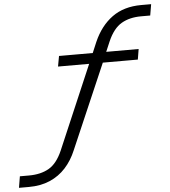

<svg xmlns="http://www.w3.org/2000/svg" viewBox="-71 -767 895 1009"><g transform="rotate(-5 376.0 -262.5)"><path d="M-12 188 -2 128H46Q108 128 151 103.5Q194 79 223 13L416 -438L430 -429H248L258 -484H448L430 -470L460 -541Q496 -623 558 -668Q620 -713 712 -713H764L754 -654H706Q645 -654 602 -629Q559 -604 530 -538L501 -470L491 -484H678L669 -429H466L489 -440L292 16Q270 69 235 107.5Q200 146 151.5 167Q103 188 40 188Z"/></g></svg>

Font: Nunito Sans 10pt Expanded Light
Style: Italic
Weight: 300
Width: 7
Italic angle: -9°
Designer: Vernon Adams
Foundry: Vernon Adams
Version: Version 3.101;gftools[0.9.27]